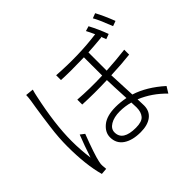

<svg xmlns="http://www.w3.org/2000/svg" viewBox="-177 -1060 1354 1354"><g transform="rotate(-45 500.0 -382.5)"><path d="M157 -736 217 -730Q208 -699 204 -678Q154 -448 154 -281Q154 -190 166 -103Q197 -197 227 -272L258 -248Q200 -96 189 -42Q183 -18 185 0Q185 7 188 31L141 35Q106 -89 106 -275Q106 -315 109 -360.5Q112 -406 119 -458Q126 -510 130 -540Q134 -570 142.5 -624Q151 -678 152 -682Q157 -717 157 -736ZM646 -124Q646 -132 644 -174Q593 -188 543 -188Q484 -188 447.5 -166Q411 -144 411 -109Q411 -25 541 -25Q601 -25 623.5 -51Q646 -77 646 -124ZM872 -473V-424Q786 -414 680 -410Q681 -376 689 -209Q797 -175 902 -81L873 -34Q793 -117 691 -159Q693 -109 693 -96Q693 -40 653 -9.5Q613 21 543 21Q461 21 412.5 -12Q364 -45 364 -107Q364 -156 409.5 -193.5Q455 -231 544 -231Q590 -231 642 -221Q635 -360 634 -408Q505 -403 389 -409V-458Q507 -449 633 -454V-636Q493 -632 405 -637V-685Q617 -670 804 -695Q787 -733 774 -757L811 -768Q847 -700 873 -629L835 -615Q832 -624 819 -657V-649Q749 -642 680 -638V-456Q783 -462 872 -473ZM872 -786 909 -800Q939 -745 972 -660L934 -646Q894 -749 872 -786Z"/></g></svg>

Font: Noto Sans Korean Light
Style: Regular
Weight: 300
Designer: Ryoko NISHIZUKA  (kana & ideographs); Paul D. Hunt (Latin, Greek & Cyrillic); Wenlong ZHANG  (bopomofo); Sandoll Communi
Foundry: Adobe Systems Incorporated
Version: Version 1.000;PS 1;hotconv 1.0.78;makeotf.lib2.5.61930